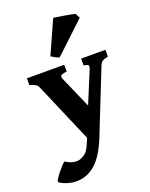

<svg xmlns="http://www.w3.org/2000/svg" viewBox="-197 -770 837 1074"><g transform="rotate(-20 221.5 -233.0)"><path d="M470.7 -377Q443.8 -370.6 435.3 -364.7Q426.8 -358.9 421.4 -345.7L271.5 31.2Q232.4 129.9 182.6 174.3Q132.8 218.8 67.9 218.8Q44.9 218.8 22 212.4Q-1 206.1 -16.4 197.8Q-31.7 189.5 -31.7 184.1Q-31.7 179.7 -23.2 166.5Q-14.6 153.3 -2.2 137.7Q10.3 122.1 22.5 108.9Q34.7 95.7 42 91.3Q64.9 107.4 88.4 111.6Q111.8 115.7 127.9 110.4Q145 104.5 160.9 92Q176.8 79.6 192.9 41L206.1 10.3L53.2 -346.2Q43.9 -367.7 3.4 -377V-417.5H225.6V-377Q194.8 -373 189.7 -366.7Q184.6 -360.4 190.4 -346.2L272.9 -157.2L351.1 -346.2Q356.4 -359.4 354 -366Q351.6 -372.6 326.2 -377V-417.5H470.7ZM215.8 -464.8Q208 -465.8 191.2 -475.1Q174.3 -484.4 168.9 -488.3L257.3 -685.1Q262.7 -684.6 280.5 -681.9Q298.3 -679.2 320.1 -675.5Q341.8 -671.9 359.6 -668.5Q377.4 -665 382.3 -663.6L397.5 -635.3Z"/></g></svg>

Font: Dai Banna SIL
Style: Bold
Weight: 700
Designer: Victor Gaultney
Foundry: SIL International
Version: Version 4.000